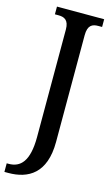

<svg xmlns="http://www.w3.org/2000/svg" viewBox="-153 -766 619 1057"><g transform="rotate(15 156.5 -237.0)"><path d="M-11 240H11C124 240 221 187 221 7V-601C221 -659 247 -670 280 -670H302V-714H33V-670H54C86 -670 113 -659 113 -605V8C113 148 66 191 0 191H-11Z"/></g></svg>

Font: Noto Serif Bengali Condensed Medium
Style: Regular
Weight: 500
Width: 3
Designer: Juan Bruce, Universal Thirst, Indian Type Foundry and the Monotype Design Team.
Foundry: Monotype Imaging Inc.
Version: Version 2.003